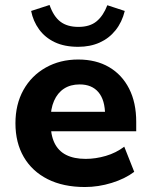

<svg xmlns="http://www.w3.org/2000/svg" viewBox="-20 -740 604 771"><path d="M321 11Q234 11 171.5 -20.5Q109 -52 75.5 -109.5Q42 -167 42 -245Q42 -321 74 -378.5Q106 -436 163.5 -468.5Q221 -501 294 -501Q366 -501 418 -470.5Q470 -440 498.5 -384Q527 -328 527 -251V-213H166V-291H418L402 -277Q402 -338 375.5 -369.5Q349 -401 300 -401Q263 -401 237 -384Q211 -367 197 -335Q183 -303 183 -258V-250Q183 -199 198.5 -166.5Q214 -134 245.5 -118Q277 -102 324 -102Q364 -102 405 -114Q446 -126 479 -151L519 -50Q482 -22 428.5 -5.5Q375 11 321 11ZM294 -552Q239 -552 200 -570.5Q161 -589 137 -622Q113 -655 105 -696L179 -720Q195 -674 222.5 -653Q250 -632 295 -632Q341 -632 368 -654.5Q395 -677 411 -719L481 -696Q470 -651 444 -618.5Q418 -586 380 -569Q342 -552 294 -552Z"/></svg>

Font: Nunito Sans 12pt ExtraBold
Style: Regular
Weight: 800
Designer: Vernon Adams
Foundry: Vernon Adams
Version: Version 3.101;gftools[0.9.27]